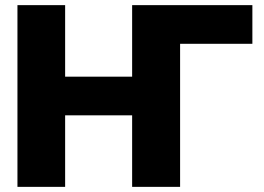

<svg xmlns="http://www.w3.org/2000/svg" viewBox="-20 -727 1029 747"><path d="M961.9 -556.6H680.7V0H494.1V-278.3H233.4V0H47.9V-707H233.4V-428.7H494.1V-707H961.9Z"/></svg>

Font: Pretendard JP Black
Style: Regular
Weight: 900
Designer: Base glyphs from Inter by Rasmus Andersson; Hangeul glyphs from Noto Sans CJK(Source Han Sans) by Jang Soo-young and Kan
Foundry: Kil Hyung-jin
Version: Version 1.309